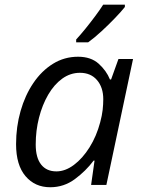

<svg xmlns="http://www.w3.org/2000/svg" viewBox="-20 -786 605 816"><path d="M193.4 9.8Q128.4 9.8 88.4 -37.4Q48.3 -84.5 48.3 -173.3Q48.3 -247.1 67.4 -314Q86.4 -380.9 121.6 -432.9Q156.7 -484.9 205.1 -514.9Q253.4 -544.9 312 -544.9Q366.2 -544.9 399.2 -515.4Q432.1 -485.8 447.3 -448.2H452.1L483.4 -535.2H545.4L432.1 0H367.2L381.8 -103.5H377.9Q344.7 -59.1 298.1 -24.7Q251.5 9.8 193.4 9.8ZM219.7 -57.6Q257.3 -57.6 294.2 -85.2Q331.1 -112.8 360.6 -159.9Q390.1 -207 405.8 -266.1Q413.6 -294.9 416.3 -319.1Q418.9 -343.3 418.9 -364.3Q418.9 -414.6 392.3 -445.6Q365.7 -476.6 319.8 -476.6Q278.8 -476.6 244.4 -451.7Q210 -426.8 184.8 -383.5Q159.7 -340.3 145.8 -285.9Q131.8 -231.4 131.8 -171.9Q131.8 -115.7 154.8 -86.7Q177.7 -57.6 219.7 -57.6ZM303.7 -606V-618.2Q321.8 -637.7 342.8 -663.6Q363.8 -689.5 384 -716.6Q404.3 -743.7 418.5 -766.1H510.7V-756.3Q496.6 -738.3 469.5 -710Q442.4 -681.6 411.4 -653.1Q380.4 -624.5 354.5 -606Z"/></svg>

Font: Open Sans
Style: Italic
Weight: 400
Italic angle: -12°
Designer: Monotype Design Team
Foundry: Monotype Imaging Inc.
Version: Version 3.000; ttfautohint (v1.8.4)